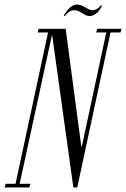

<svg xmlns="http://www.w3.org/2000/svg" viewBox="-81 -826 555 846"><path d="M242.2 0H259.4L409.4 -699H390.8L279.2 -179.1H277.5L208.4 -699H134.1L-15.9 0H2.1L147.4 -669.5H149.1ZM347.6 -699 342.6 -683H450L454.4 -699ZM-55.9 -16 -60.9 0H48.4L52.8 -16ZM89.1 -699 85.1 -683H140.1L145.1 -699ZM368.4 -801 364.4 -803.2Q355.1 -791.6 345.1 -786.3Q335 -781 328.6 -781Q317.6 -781 306.5 -787.1Q295.4 -793.1 283.4 -799.5Q271.4 -805.9 259.5 -805.9Q239.9 -805.9 224.4 -790.2Q209 -774.5 199.9 -757.1L204.1 -754.9Q214 -767.5 224.1 -774.2Q234.2 -780.9 246.2 -780.9Q258.8 -780.9 269.9 -774.6Q281 -768.4 292 -761.8Q303 -755.2 314.6 -755.2Q326.9 -755.2 341.6 -765.3Q356.4 -775.4 368.4 -801Z"/></svg>

Font: Emberly Black
Style: Italic
Weight: 900
Italic angle: -12°
Designer: Rajesh Rajput
Foundry: Rajesh Rajput
Version: Version 1.000